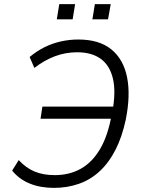

<svg xmlns="http://www.w3.org/2000/svg" viewBox="-20 -905 695 933"><path d="M242 8Q176 8 124.5 -13Q73 -34 39 -76L71 -127Q106 -89 148 -71.5Q190 -54 246 -54Q318 -54 373.5 -85.5Q429 -117 467 -182Q505 -247 523 -350L546 -328H177L186 -387H557L526 -362Q544 -460 528.5 -524Q513 -588 469 -619.5Q425 -651 355 -651Q298 -651 246.5 -631.5Q195 -612 147 -575L124 -628Q159 -657 196 -675.5Q233 -694 275 -703.5Q317 -713 361 -713Q462 -713 521 -665Q580 -617 597.5 -529.5Q615 -442 591 -323Q573 -239 541 -176.5Q509 -114 464 -72.5Q419 -31 362.5 -11.5Q306 8 242 8ZM429 -811 441 -885H518L505 -811ZM256 -811 268 -885H345L333 -811Z"/></svg>

Font: Nunito Sans 7pt SemiCondensed Light
Style: Italic
Weight: 300
Width: 4
Italic angle: -9°
Designer: Vernon Adams
Foundry: Vernon Adams
Version: Version 3.101;gftools[0.9.27]